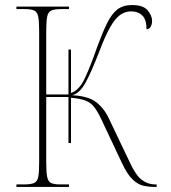

<svg xmlns="http://www.w3.org/2000/svg" viewBox="-20 -740 678 760"><path d="M45 0V-10H77Q103 -10 115.5 -16Q128 -22 131.5 -40.5Q135 -59 135 -98V-616Q135 -654 131.5 -673Q128 -692 116 -698Q104 -704 78 -704H45V-714H253V-704H222Q195 -704 182.5 -698Q170 -692 166.5 -673Q163 -654 163 -616V-366H251V-544H261V-372Q293 -382 315.5 -429.5Q338 -477 365 -555Q386 -612 404 -648.5Q422 -685 444.5 -702.5Q467 -720 503 -720Q547 -720 564.5 -699Q582 -678 582 -657Q582 -645 577 -635Q572 -625 560 -624Q560 -662 543.5 -678.5Q527 -695 498 -695Q475 -695 455 -680.5Q435 -666 415.5 -631.5Q396 -597 373 -536Q342 -456 319 -413.5Q296 -371 266 -363Q328 -360 359.5 -336.5Q391 -313 411 -271L494 -97Q518 -45 542 -27.5Q566 -10 593 -10H600V0H592Q570 0 548.5 -4.5Q527 -9 505.5 -29Q484 -49 463 -94L381 -268Q367 -298 353 -316Q339 -334 318 -342Q297 -350 261 -353V-174H251V-356H163V-99Q163 -60 166.5 -41Q170 -22 181.5 -16Q193 -10 217 -10H253V0Z"/></svg>

Font: Noto Serif Display SemiCondensed Thin
Style: Regular
Weight: 100
Width: 4
Designer: Monotype Design Team
Foundry: Monotype Imaging Inc.
Version: Version 2.009